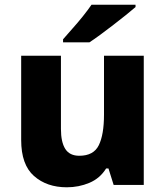

<svg xmlns="http://www.w3.org/2000/svg" viewBox="-20 -879 703 816"><path d="M591 -642V-93H463L441 -163H431Q405 -121 360 -102Q315 -83 264 -83Q179 -83 124.5 -131Q70 -179 70 -284V-642H239V-331Q239 -275 257.5 -246Q276 -217 317 -217Q378 -217 400 -262Q422 -307 422 -392V-642ZM556 -849Q540 -835 515 -815Q490 -795 461.5 -773Q433 -751 406.5 -731.5Q380 -712 360 -699H248V-712Q264 -731 287 -756.5Q310 -782 332 -809.5Q354 -837 369 -859H556Z"/></svg>

Font: Noto Sans Telugu UI ExtraBold
Style: Regular
Weight: 800
Designer: Jelle Bosma - Monotype Design Team
Foundry: Monotype Imaging Inc.
Version: Version 2.005; ttfautohint (v1.8.4.7-5d5b)